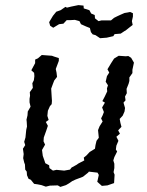

<svg xmlns="http://www.w3.org/2000/svg" viewBox="-20 -726 579 754"><path d="M217 8 207 2 176 3 160 7 143 1 128 -2 114 -4 101 -20 92 -24 86 -38 85 -52 79 -60 78 -80 75 -88 71 -105 73 -121 70 -142 79 -156 75 -169 80 -186 83 -216 86 -229 85 -247 84 -256 88 -273 89 -288 100 -307 96 -324V-338L98 -350L97 -364L109 -381L107 -399L113 -411L115 -427L114 -440L103 -450L118 -478V-492L129 -497L144 -510L184 -507L192 -504L211 -498V-487L199 -455L202 -441L204 -424L193 -410L188 -397L181 -378L183 -345L184 -330L183 -317L176 -309L168 -291L166 -271L171 -255L160 -247L168 -232L162 -214L152 -186L151 -171L157 -158L145 -137L148 -114L154 -97L158 -85L173 -77L174 -66L188 -56L202 -59L232 -56L255 -60L261 -68L281 -79L288 -84L311 -96L309 -107L320 -116L332 -129L353 -142L355 -156L359 -173L368 -185L365 -215L371 -230L383 -249L377 -261L383 -273L388 -286L381 -304L392 -323L382 -329L391 -346L401 -367L400 -379L404 -391L395 -405L400 -427L409 -441L402 -454L417 -479L428 -496L446 -507L474 -505L484 -506L495 -499L506 -480L500 -452V-439L488 -422V-408L485 -397L477 -377L478 -360L471 -347L473 -332L465 -323L471 -302L469 -288L462 -272L450 -259L453 -243L457 -228L444 -214L451 -201L437 -189L445 -173L437 -154L435 -139L440 -131L429 -109L425 -96L429 -83V-66L426 -50L430 -40L428 -7L402 2L380 4L362 -12L368 -39L363 -48L329 -52L326 -48L306 -32L293 -27L277 -21L264 -15L251 -6L239 1ZM337 -600 333 -616 318 -622 298 -631 292 -643 274 -648 257 -647H242L229 -633L212 -631L189 -617L177 -625L173 -639L188 -664L201 -680L218 -686L237 -699L243 -696L259 -700L288 -706L308 -704L309 -693L331 -686L338 -673L352 -667L353 -654L367 -643L379 -646H416L428 -656L440 -662L453 -668L469 -675L491 -679L502 -674V-661L498 -643L501 -628L488 -618L473 -606L469 -604L454 -594L430 -592L425 -584L399 -578L373 -576L355 -588L344 -591Z"/></svg>

Font: Winky Rough Light
Style: Italic
Weight: 300
Italic angle: -8.97852°
Designer: Simon Atzbach
Foundry: typofactur
Version: Version 1.206; ttfautohint (v1.8.4.7-5d5b)